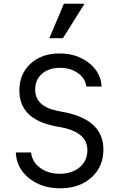

<svg xmlns="http://www.w3.org/2000/svg" viewBox="-20 -997 640 1031"><path d="M64.9 -178.2H147Q152.3 -127.9 195.1 -95.9Q237.8 -64 300.8 -64Q366.7 -64 408 -98.9Q449.2 -133.8 449.2 -189.9Q449.2 -237.8 416 -267.8Q382.8 -297.9 315.9 -312L274.9 -319.8Q84 -357.4 84 -511.2Q84 -599.6 143.8 -654.8Q203.6 -710 299.8 -710Q392.6 -710 457 -659.4Q521.5 -608.9 525.9 -532.2H443.8Q438 -576.7 398.2 -604.7Q358.4 -632.8 301.8 -632.8Q241.7 -632.8 205.3 -600.6Q168.9 -568.4 168.9 -516.1Q168.9 -426.3 287.1 -401.9L328.1 -394Q535.2 -352.1 535.2 -193.8Q535.2 -101.6 470.7 -43.7Q406.2 14.2 303.2 14.2Q203.1 14.2 135.5 -40.5Q67.9 -95.2 64.9 -178.2ZM434.1 -977.1 317.9 -792H245.1L323.2 -977.1Z"/></svg>

Font: CommitMono
Style: Regular
Weight: 400
Monospace: yes
Designer: Eigil Nikolajsen
Foundry: Eigil Nikolajsen
Version: Version 1.143